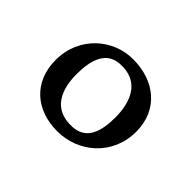

<svg xmlns="http://www.w3.org/2000/svg" viewBox="-84 -841 668 668"><g transform="rotate(45 250.0 -507.0)"><path d="M241.2 -324.7C344.7 -324.7 437 -401.4 437 -518.1C437 -627.4 355 -689 252 -689C154.3 -689.9 62 -613.3 62 -496.6C62 -387.2 138.2 -324.7 241.2 -324.7ZM268.1 -373C174.8 -367.7 148.4 -439.5 148.4 -513.2C148.4 -581.5 165.5 -641.6 231 -645C324.2 -650.4 350.6 -575.2 350.6 -501.5C350.6 -433.1 333.5 -376.5 268.1 -373Z"/></g></svg>

Font: Donegal One
Style: Regular
Weight: 400
Designer: Gary Lonergan
Foundry: Sorkin Type Co.
Version: Version 1.004